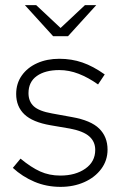

<svg xmlns="http://www.w3.org/2000/svg" viewBox="-20 -718 476 748"><path d="M216 10Q161 10 114 -10Q67 -30 30 -64L60 -100Q101 -66 136.5 -50Q172 -34 215 -34Q274 -34 312.5 -61Q351 -88 351 -134Q351 -166 328 -186.5Q305 -207 253 -217L177 -230Q107 -242 75 -272.5Q43 -303 43 -352Q43 -393 65 -424Q87 -455 125 -472Q163 -489 211 -489Q259 -489 301 -474.5Q343 -460 388 -428L362 -389Q324 -416 286.5 -430.5Q249 -445 211 -445Q156 -445 123.5 -422Q91 -399 91 -355Q91 -323 111.5 -304Q132 -285 183 -276L260 -262Q334 -249 366.5 -217Q399 -185 399 -135Q399 -93 374.5 -60Q350 -27 308.5 -8.5Q267 10 216 10ZM121 -698 216 -609 311 -698H355L245 -577H187L77 -698Z"/></svg>

Font: Red Hat Text VF
Style: Regular
Weight: 300
Designer: Pentagram, MCKL
Foundry: Pentagram, MCKL
Version: Version 1.023